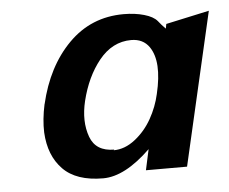

<svg xmlns="http://www.w3.org/2000/svg" viewBox="-43 -563 749 627"><g transform="rotate(-5 331.0 -249.0)"><path d="M101.1 -243.2V-242.2Q129.4 -364.3 203.1 -438.7Q276.9 -513.2 383.8 -513.2Q420.9 -513.2 450.7 -504.6Q480.5 -496.1 493.2 -481Q503.4 -467.8 517.1 -454.1L520 -469.2L662.1 -500L546.9 1H412.1L426.8 -66.9Q342.3 15.1 271 15.1Q183.1 15.1 139.4 -29.8Q95.7 -74.7 91.8 -150.9Q90.3 -192.9 101.1 -243.2ZM314.9 -75.2 313 -73.2Q349.6 -73.2 383.3 -99.6Q417 -126 438.5 -164.3Q460 -202.6 469.2 -244.1Q494.1 -348.6 460 -397.9Q439.9 -426.8 400.9 -426.8Q338.9 -426.8 294.9 -372.1Q252.9 -319.8 233.9 -242.2Q217.8 -175.8 236.8 -124Q254.9 -75.2 314.9 -75.2Z"/></g></svg>

Font: Perun
Style: Bold Italic
Weight: 700
Italic angle: -12°
Foundry: Copyright (c) Stefan Peev, Context Ltd, 2016
Version: Version 001.000